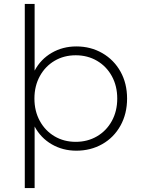

<svg xmlns="http://www.w3.org/2000/svg" viewBox="-20 -762 715 976"><path d="M626 -261Q626 -184 592.5 -123.5Q559 -63 500 -29.5Q441 4 368 4Q299 4 243 -28.5Q187 -61 156 -119V194H106V-742H156V-403Q187 -461 243 -493.5Q299 -526 368 -526Q441 -526 500 -492Q559 -458 592.5 -398Q626 -338 626 -261ZM576 -261Q576 -325 548.5 -375Q521 -425 473 -453Q425 -481 365 -481Q305 -481 257.5 -453Q210 -425 182.5 -375Q155 -325 155 -261Q155 -197 182.5 -147Q210 -97 257.5 -69Q305 -41 365 -41Q425 -41 473 -69Q521 -97 548.5 -147Q576 -197 576 -261Z"/></svg>

Font: Montserrat Atlas Light
Style: Regular
Weight: 300
Designer: Julieta Ulanovsky
Foundry: Julieta Ulanovsky
Version: Version 7.200